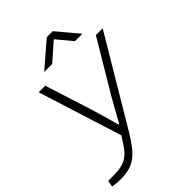

<svg xmlns="http://www.w3.org/2000/svg" viewBox="-288 -839 1137 1137"><g transform="rotate(-45 280.5 -270.5)"><path d="M34 182Q18 182 1 180.5Q-16 179 -31 176L-24 136H19Q74 136 107.5 123.5Q141 111 166 81.5Q191 52 222 0L56 -526H111L205 -231Q211 -212 220 -181Q229 -150 238.5 -116.5Q248 -83 255 -57H261Q272 -76 285 -100Q298 -124 312.5 -150Q327 -176 341 -200.5Q355 -225 367 -244L535 -526H592L268 18Q241 63 216.5 94.5Q192 126 166 145.5Q140 165 108 173.5Q76 182 34 182ZM164 -588 321 -723H371L484 -588H422L333 -695H353L231 -588Z"/></g></svg>

Font: Archivo Expanded Thin
Style: Italic
Weight: 250
Width: 7
Italic angle: -10°
Designer: Hector Gatti
Foundry: Omnibus-Type
Version: Version 2.001